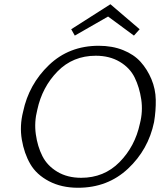

<svg xmlns="http://www.w3.org/2000/svg" viewBox="-20 -880 783 906"><path d="M490 -802 333 -712 316 -742 501 -860 639 -742 612 -712ZM446 -664Q510 -664 561 -643.5Q612 -623 643.5 -588Q675 -553 694.5 -506.5Q714 -460 715 -409Q716 -358 707 -304Q680 -174 584 -84Q488 6 348 6Q270 6 211 -25Q152 -56 123 -106Q94 -156 83 -221Q72 -286 89 -353Q116 -482 211 -573Q306 -664 446 -664ZM640 -296Q655 -354 646.5 -411Q638 -468 615.5 -514Q593 -560 545 -588.5Q497 -617 432 -617Q324 -617 251.5 -543Q179 -469 156 -362Q141 -304 149 -246.5Q157 -189 180 -143.5Q203 -98 250.5 -69.5Q298 -41 363 -41Q471 -41 544 -115Q617 -189 640 -296Z"/></svg>

Font: EauTestText Semilight
Style: Italic
Weight: 300
Italic angle: -12°
Designer: Christian Thalmann (Catharsis Fonts)
Version: Version 0.001;PS 000.001;hotconv 1.0.88;makeotf.lib2.5.64775